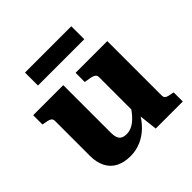

<svg xmlns="http://www.w3.org/2000/svg" viewBox="-193 -906 1079 1079"><g transform="rotate(-45 347.0 -366.0)"><path d="M260 -540V-161Q260 -139 265.5 -123.5Q271 -108 284 -100.5Q297 -93 318 -93Q342 -93 365 -105.5Q388 -118 411.5 -144.5Q435 -171 459 -212L457 -132Q434 -88 401.5 -56Q369 -24 329.5 -7Q290 10 246 10Q195 10 159 -8.5Q123 -27 104 -64Q85 -101 85 -153V-431Q85 -447 72.5 -453.5Q60 -460 33 -464L21 -466V-540ZM610 -540V-106Q610 -95 616 -89Q622 -83 634 -80Q646 -77 663 -74L670 -72V0H455L441 -124L434 -130V-431Q434 -447 418 -454Q402 -461 376 -464L358 -467V-540ZM158 -742H526V-639H158Z"/></g></svg>

Font: Roboto Serif
Style: Bold
Weight: 700
Designer: Greg Gazdowicz
Foundry: Commercial Type
Version: Version 1.008